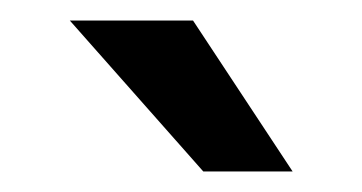

<svg xmlns="http://www.w3.org/2000/svg" viewBox="-20 -720 353 187"><path d="M48 -700H168L265 -553H178Z"/></svg>

Font: Epunda Sans Medium
Style: Regular
Weight: 500
Designer: Simon Atzbach
Foundry: typofactur
Version: Version 2.204; ttfautohint (v1.8.4.7-5d5b)